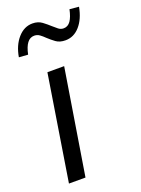

<svg xmlns="http://www.w3.org/2000/svg" viewBox="-138 -778 615 840"><g transform="rotate(-20 169.5 -358.0)"><path d="M33 0 111 -490H189L110 0ZM58 -591 16 -594Q25 -647 54 -680Q83 -713 122 -713Q148 -713 166 -699.5Q184 -686 198 -673Q210 -662 220.5 -654Q231 -646 244 -646Q264 -646 276.5 -664Q289 -682 296 -716L339 -712Q329 -658 301 -626Q273 -594 234 -594Q207 -594 190 -606.5Q173 -619 158 -633Q147 -644 136 -652Q125 -660 111 -660Q91 -660 78 -642.5Q65 -625 58 -591Z"/></g></svg>

Font: Nunito Sans 10pt Condensed
Style: Italic
Weight: 400
Width: 3
Italic angle: -9°
Designer: Vernon Adams
Foundry: Vernon Adams
Version: Version 3.101;gftools[0.9.27]